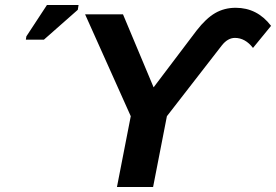

<svg xmlns="http://www.w3.org/2000/svg" viewBox="-20 -745 1100 765"><path d="M645 -282 590 0H446L501 -282L319 -688H470L592 -397L763 -623Q801 -672 837.5 -693Q874 -714 919 -714Q1005 -714 1060 -642L988 -554Q957 -594 916 -594Q887 -594 863 -563ZM155 -587H83L85 -600L167 -725H293L290 -706Z"/></svg>

Font: Libra Sans
Style: Bold Italic
Weight: 700
Italic angle: -12°
Foundry: Context Ltd
Version: Version 1.002